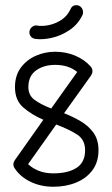

<svg xmlns="http://www.w3.org/2000/svg" viewBox="-20 -706 426 731"><path d="M36 -65Q31 -72 31 -80Q31 -82 31 -83Q31 -83 31 -83Q32 -90 37 -97L145 -250Q101 -269 69 -296.5Q37 -324 37 -374Q37 -418 59 -448Q81 -478 116 -493.5Q151 -509 190 -509Q231 -509 266.5 -494Q302 -479 325 -453Q332 -445 332 -435Q332 -427 327 -419L224 -275Q257 -262 287 -244.5Q317 -227 336 -200.5Q355 -174 355 -134Q355 -89 332 -58Q309 -27 270 -11Q231 5 183 5Q136 5 97 -13.5Q58 -32 36 -65ZM88 -374Q88 -343 112 -325.5Q136 -308 175 -293L274 -432Q241 -459 190 -459Q147 -459 117.5 -438Q88 -417 88 -374ZM304 -134Q304 -174 274 -193.5Q244 -213 194 -232L87 -81Q104 -65 128 -55.5Q152 -46 183 -46Q239 -46 271.5 -67Q304 -88 304 -134ZM248 -670Q255 -688 274 -686Q284 -685 290.5 -676.5Q297 -668 296 -658Q296 -654 295 -651Q278 -614 245.5 -592Q213 -570 177.5 -562Q142 -554 115 -558Q104 -559 97.5 -567Q91 -575 92 -586Q94 -597 102 -603.5Q110 -610 120 -609Q141 -605 166.5 -610.5Q192 -616 214 -630.5Q236 -645 248 -670Z"/></svg>

Font: Libertine Sup
Style: Regular
Weight: 400
Designer: Bastien Sozeau
Foundry: NBR — Bastien Sozeau
Version: Version 2.003; ttfautohint (v1.8.4.7-5d5b);gftools[0.9.33]